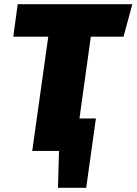

<svg xmlns="http://www.w3.org/2000/svg" viewBox="-20 -716 648 911"><path d="M411 -542 357 -154H435L389 175H255L260 0H133L209 -542H43L64 -696H608L566 -542Z"/></svg>

Font: FiraGO Heavy
Style: Italic
Weight: 900
Italic angle: -8°
Designer: bBox Type GmbH
Foundry: bBox Type GmbH
Version: Version 1.001